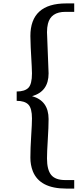

<svg xmlns="http://www.w3.org/2000/svg" viewBox="-20 -893 493 1123"><path d="M254.9 -704.6 264.2 -463.9Q264.2 -357.4 167.5 -330.6Q264.2 -303.7 264.2 -196.8Q264.2 -149.4 259.5 -75.9Q254.9 -2.4 254.9 33.7Q254.9 100.1 279.3 130.1Q303.7 160.2 362.3 160.2H414.1V210H367.2Q212.4 210 171.9 108.4Q157.7 71.8 157.7 29.3Q157.7 -25.9 162.4 -97.9Q167 -169.9 167 -200.2Q167 -259.8 145.8 -281.5Q124.5 -303.2 77.6 -303.2V-357.9Q124.5 -357.9 145.8 -379.2Q167 -400.4 167 -463.9Q167 -481.9 165.5 -506.8Q157.7 -638.2 157.7 -682.1Q157.7 -873 367.2 -873H414.1V-823.7H362.8Q277.3 -823.7 260.3 -753.9Q254.9 -732.4 254.9 -704.6Z"/></svg>

Font: Arbutus Slab
Style: Regular
Weight: 400
Version: Version 1.002; ttfautohint (v0.92) -l 10 -r 16 -G 200 -x 7 -